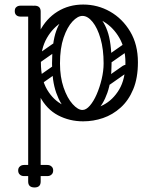

<svg xmlns="http://www.w3.org/2000/svg" viewBox="-20 -525 677 845"><path d="M346 -505Q410 -505 464.5 -474Q519 -443 553 -386Q587 -329 587 -251Q587 -182 566.5 -132.5Q546 -83 511 -51.5Q476 -20 433.5 -5.5Q391 9 346 9Q286 9 235.5 -17.5Q185 -44 155 -101.5Q125 -159 125 -251Q125 -329 154 -386Q183 -443 233 -474Q283 -505 346 -505ZM346 -455Q298 -455 255.5 -429.5Q213 -404 186.5 -358Q160 -312 160 -250Q160 -177 187 -131Q214 -85 257 -63Q300 -41 346 -41Q392 -41 434.5 -63Q477 -85 504.5 -131Q532 -177 532 -250Q532 -312 505.5 -358Q479 -404 437 -429.5Q395 -455 346 -455ZM132 -500Q159 -500 159 -474V274Q159 300 132 300Q104 300 104 274V-474Q104 -500 132 -500ZM155 -476Q153 -463 146 -459Q142 -452 121 -452H70Q58 -452 51 -459Q45 -465 45 -476Q45 -488 51 -493Q58 -500 70 -500H121Q132 -500 138 -498.5Q144 -497 145 -495Q149 -491 152 -486Q155 -481 155 -476ZM340 -7Q306 -9 276 -36.5Q246 -64 227.5 -116.5Q209 -169 209 -245Q209 -338 227.5 -389Q246 -440 276 -460.5Q306 -481 340 -481L343 -455Q322 -455 299 -430.5Q276 -406 260 -359.5Q244 -313 244 -246Q244 -186 260 -139.5Q276 -93 299.5 -67Q323 -41 343 -41ZM340 -7 343 -41Q359 -41 375.5 -60Q392 -79 405.5 -110Q419 -141 427.5 -177Q436 -213 436 -246Q436 -308 422.5 -355Q409 -402 387.5 -428.5Q366 -455 343 -455L340 -481Q374 -481 404 -460.5Q434 -440 452.5 -389Q471 -338 471 -245Q471 -169 452.5 -116.5Q434 -64 404 -36.5Q374 -9 340 -7ZM60 225Q60 214 67 208Q74 201 86 201H135Q147 201 154 207Q161 214 161 225Q161 237 154 244Q147 250 135 250H86Q74 250 67 243Q60 237 60 225ZM214 225Q214 237 207 243Q200 250 188 250H139Q128 250 120 244Q113 237 113 225Q113 214 120 207Q128 201 139 201H188Q200 201 207 208Q214 214 214 225ZM156 -250Q141 -239 132 -253Q128 -258 127.5 -265Q127 -272 135 -278L212 -332Q227 -342 237 -328Q241 -322 240.5 -315.5Q240 -309 233 -304ZM158 -153Q143 -142 134 -156Q130 -161 129.5 -168Q129 -175 137 -181L214 -235Q229 -245 239 -231Q243 -225 242.5 -218.5Q242 -212 235 -207ZM470 -250Q455 -239 446 -253Q442 -258 441.5 -265Q441 -272 449 -278L526 -332Q541 -342 551 -328Q555 -322 554.5 -315.5Q554 -309 547 -304ZM464 -153Q449 -142 440 -156Q436 -161 435.5 -168Q435 -175 443 -181L520 -235Q535 -245 545 -231Q549 -225 548.5 -218.5Q548 -212 541 -207Z"/></svg>

Font: Agu Display
Style: Regular
Weight: 400
Designer: Oluwaseun Badejo
Version: Version 1.103